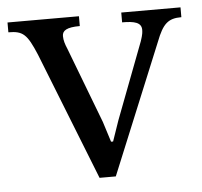

<svg xmlns="http://www.w3.org/2000/svg" viewBox="-55 -516 594 565"><g transform="rotate(-5 242.5 -233.5)"><path d="M265 6 423 -378C443 -430 459 -444 498 -444V-473H323V-444C359 -444 380 -439 380 -417C380 -401 374 -389 373 -384L287 -158L266 -97H260L241 -157L156 -380C150 -394 146 -406 146 -419C146 -435 159 -444 198 -444V-473H-13V-444C30 -444 42 -433 68 -371L217 6Z"/></g></svg>

Font: STIX Two Text
Style: Regular
Weight: 400
Designer: Ross Mills, John Hudson & Paul Hanslow, Tiro Typeworks Ltd; with prior portions MicroPress Inc., and Coen Hoffman.
Foundry: Tiro Typeworks Ltd
Version: Version 2.13 b171